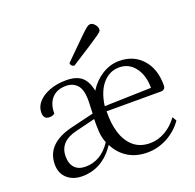

<svg xmlns="http://www.w3.org/2000/svg" viewBox="-123 -810 967 950"><g transform="rotate(-20 361.0 -335.0)"><path d="M154 12Q106 12 75.5 -15Q45 -42 45 -89Q45 -200 190 -234L307 -262L309 -309Q313 -380 291 -408Q269 -436 229 -436Q182 -436 155.5 -407.5Q129 -379 129 -328Q124 -322 116.5 -320Q109 -318 101 -318Q70 -318 70 -353Q70 -384 92 -408.5Q114 -433 152.5 -447.5Q191 -462 240 -462Q292 -462 320 -439Q348 -416 358 -364Q386 -409 428.5 -435.5Q471 -462 519 -462Q594 -462 640 -411Q686 -360 686 -275Q686 -260 679 -254.5Q672 -249 666 -249H376Q374 -185 390 -134.5Q406 -84 440 -55.5Q474 -27 526 -27Q567 -27 605.5 -49Q644 -71 672 -110L685 -88Q653 -42 603 -15Q553 12 498 12Q439 12 396 -14.5Q353 -41 329 -89Q261 12 154 12ZM376 -276 622 -283Q622 -349 590.5 -390.5Q559 -432 508 -432Q457 -432 421.5 -391.5Q386 -351 376 -276ZM185 -27Q267 -27 320 -107Q308 -134 306 -168.5Q304 -203 305 -234L203 -209Q109 -187 109 -108Q109 -69 129 -48Q149 -27 185 -27ZM304 -516Q297 -516 291 -521.5Q285 -527 285 -536Q339 -589 369 -619Q399 -649 413.5 -662Q428 -675 434.5 -678.5Q441 -682 446 -682Q459 -682 470 -669Q481 -656 481 -642Q481 -637 477 -632Q473 -627 457 -615.5Q441 -604 404.5 -580.5Q368 -557 304 -516Z"/></g></svg>

Font: Petrona Light
Style: Regular
Weight: 300
Designer: Ringo R. Seeber
Foundry: Ringo R. Seeber
Version: Version 2.001; ttfautohint (v1.8.3)